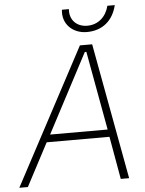

<svg xmlns="http://www.w3.org/2000/svg" viewBox="-93 -937 741 984"><g transform="rotate(-5 277.0 -445.0)"><path d="M-34 0H10L126 -220H449L488 0H531L402 -700H339ZM381 -765C461 -765 516 -811 535 -890H497C483 -834 442 -797 386 -797C330 -797 294 -836 299 -890H263C254 -817 308 -765 381 -765ZM147 -258 361 -664H369L443 -258Z"/></g></svg>

Font: Fixel Text 20240404 ExtraLight
Style: Italic
Weight: 200
Width: 4
Italic angle: -10°
Designer: AlfaBravo + MacPaw
Foundry: Kyrylo Tkachov, Marchela Mozhyna, Serhii Makarenko, Maria Weinstein, Zakhar Kryvoshyya
Version: Version 1.211;Glyphs 3.2 (3225)